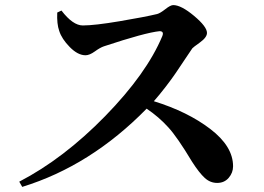

<svg xmlns="http://www.w3.org/2000/svg" viewBox="-20 -730 1040 755"><path d="M205.1 -680.7 221.7 -688.5Q266.6 -629.9 305.7 -629.9Q351.6 -629.9 450.2 -646.5Q548.8 -663.1 597.7 -674.8Q609.4 -677.7 629.9 -693.8Q650.4 -710 661.1 -710Q692.4 -710 743.2 -667.5Q793.9 -625 793.9 -600.6Q793.9 -583 766.1 -563Q738.3 -543 736.3 -540Q729.5 -530.3 708 -498Q686.5 -465.8 671.4 -443.4Q656.2 -420.9 631.8 -389.2Q607.4 -357.4 585 -332Q717.8 -291 807.1 -222.7Q896.5 -154.3 896.5 -76.2Q896.5 -50.8 879.4 -30.8Q862.3 -10.7 834 -10.7Q806.6 -10.7 785.2 -30.3Q763.7 -49.8 735.4 -93.8Q676.8 -191.4 641.6 -229.5Q604.5 -270.5 556.6 -302.7Q336.9 -78.1 67.4 4.9L55.7 -15.6Q230.5 -106.4 393.6 -273.4Q556.6 -440.4 618.2 -587.9Q626 -607.4 607.4 -607.4Q550.8 -601.6 388.7 -547.9Q374 -543 353 -527.8Q332 -512.7 316.4 -512.7Q286.1 -512.7 254.4 -544.9Q222.7 -577.1 212.9 -608.4Q203.1 -635.7 205.1 -680.7Z"/></svg>

Font: GenYoMin TW TTF Bold
Style: Regular
Weight: 700
Version: Version 1.300